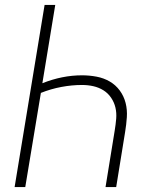

<svg xmlns="http://www.w3.org/2000/svg" viewBox="-20 -755 640 775"><path d="M39 0 160 -735H203L151 -419Q191 -435 231 -443Q271 -451 311 -451Q341 -451 370 -445.5Q399 -440 423 -426Q447 -412 463.5 -389.5Q480 -367 487 -339.5Q494 -312 492 -282Q490 -252 485 -222L449 0H406L443 -228Q447 -252 449 -275.5Q451 -299 446 -320.5Q441 -342 428.5 -360.5Q416 -379 397.5 -390.5Q379 -402 357 -407Q335 -412 311 -412Q270 -412 227.5 -404Q185 -396 145 -380L82 0Z"/></svg>

Font: Iosevka Aile XLt Obl
Style: Regular
Weight: 200
Italic angle: -9°
Designer: Belleve Invis
Foundry: Belleve Invis
Version: Version 31.1.0; ttfautohint (v1.8.4)